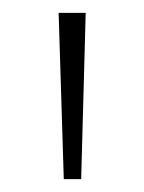

<svg xmlns="http://www.w3.org/2000/svg" viewBox="-20 -734 223 298"><path d="M113 -714 106 -456H79L71 -714Z"/></svg>

Font: Noto Sans Hebrew ExtraLight
Style: Regular
Weight: 250
Designer: Monotype Design Team
Foundry: Monotype Imaging Inc.
Version: Version 2.003